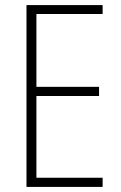

<svg xmlns="http://www.w3.org/2000/svg" viewBox="-20 -734 475 754"><path d="M383 0V-36H123V-357H369V-393H123V-679H383V-714H84V0Z"/></svg>

Font: Noto Sans Devanagari UI Condensed ExtraLight
Style: Regular
Weight: 200
Width: 3
Designer: Jelle Bosma - Monotype Design Team
Foundry: Monotype Imaging Inc.
Version: Version 2.004